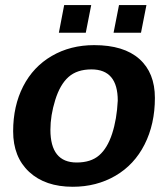

<svg xmlns="http://www.w3.org/2000/svg" viewBox="-20 -712 651 742"><path d="M578.6 -333.5Q578.6 -232.4 538.8 -153.8Q499 -75.2 426 -32.7Q353 9.8 261.2 9.8Q154.8 9.8 92.8 -47.6Q30.8 -105 30.8 -204.6Q30.8 -302.7 69.6 -378.4Q108.4 -454.1 180.2 -495.8Q252 -537.6 343.8 -537.6Q458.5 -537.6 518.6 -484.1Q578.6 -430.7 578.6 -333.5ZM435.1 -323.2Q435.1 -443.8 333.5 -443.8Q277.8 -443.8 244.9 -414.6Q211.9 -385.3 193.4 -325.4Q174.8 -265.6 174.8 -210.4Q174.8 -84 276.4 -84Q331.1 -84 363 -111.6Q395 -139.2 413.3 -195.3Q431.6 -251.5 435.1 -323.2ZM418.9 -585.4 439.9 -692.4H545.9L524.9 -585.4ZM207.5 -585.4 228 -692.4H332.5L311.5 -585.4Z"/></svg>

Font: Liberation Sans
Style: Bold Italic
Weight: 700
Italic angle: -12°
Designer: Steve Matteson
Foundry: Ascender Corporation
Version: Version 2.1.5